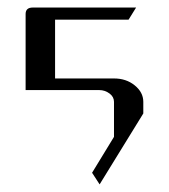

<svg xmlns="http://www.w3.org/2000/svg" viewBox="-20 -458 448 509"><path d="M47.9 -219.2V-420.9Q47.9 -438 66.9 -438H340.8L320.8 -405.8H126V-250H282.2Q314.5 -250 336.9 -231.9Q359.9 -213.4 359.9 -188V-157.2L244.1 30.8L224.1 0L282.2 -95.2V-188Q282.2 -201.2 270.5 -210Q258.3 -219.2 243.2 -219.2Z"/></svg>

Font: Hhenum
Style: Regular
Weight: 400
Designer: T. Christopher White
Version: Version 1.0